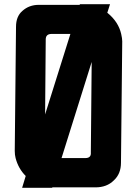

<svg xmlns="http://www.w3.org/2000/svg" viewBox="-20 -889 650 911"><path d="M489 -828 491 -827Q542 -785 555 -728Q560 -706 560 -693L554 -117Q554 -64 520 -33Q487 0 433 0H228V2H85L102 -54Q67 -89 54 -139Q50 -154 50 -173L56 -762Q56 -811 86 -837Q118 -866 164 -866H358L359 -869H502ZM385 -139Q413 -139 411 -165L415 -595L272 -139ZM194 -346 314 -728H225Q197 -728 197 -702Z"/></svg>

Font: Covid19
Style: Regular
Weight: 400
Designer: Peter Wiegel
Foundry: (c) CAT - Ing. Peter Wiegel.  for Rudolf Maass + Partner GmbH
Version: Version 001.000